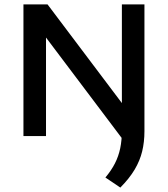

<svg xmlns="http://www.w3.org/2000/svg" viewBox="-20 -615 759 868"><path d="M86 0V-595H195L549.5 -124.5L536 16.5L169 -470.5H188V0ZM524 233 456.5 187.5Q483 156 499.5 123.8Q516 91.5 523.5 55.2Q531 19 531 -25V-595H633V-21.5Q633 26.5 622.8 69Q612.5 111.5 588.8 151.5Q565 191.5 524 233Z"/></svg>

Font: Encode Sans SC SemiExpanded Medium
Style: Regular
Weight: 500
Width: 6
Designer: Multiple Designers
Foundry: Impallari Type
Version: Version 3.002